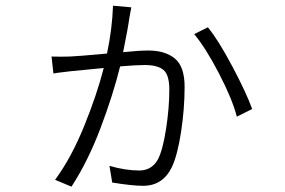

<svg xmlns="http://www.w3.org/2000/svg" viewBox="-20 -619 1017 686"><path d="M449.2 -592.8 442.4 -556.6Q437.5 -519.5 419.9 -432.6Q476.6 -438.5 509.8 -438.5Q570.3 -438.5 605 -409.7Q639.6 -380.9 639.6 -308.6Q639.6 -231.4 627 -147.9Q614.3 -64.5 593.8 -21.5Q561.5 44.9 491.2 44.9Q453.1 44.9 380.9 33.2L371.1 -26.4Q428.7 -9.8 477.5 -9.8Q521.5 -9.8 543.9 -48.8Q561.5 -82 573.2 -157.7Q585 -233.4 585 -298.8Q585 -351.6 564 -369.1Q543 -386.7 497.1 -386.7Q467.8 -386.7 409.2 -381.8Q383.8 -279.3 338.9 -160.6Q293.9 -42 235.4 47.9L176.8 23.4Q234.4 -54.7 280.3 -167.5Q326.2 -280.3 350.6 -376Q245.1 -365.2 230.5 -364.3Q222.7 -363.3 201.7 -360.8Q180.7 -358.4 170.9 -356.4L164.1 -417Q196.3 -416 229.5 -417Q257.8 -418 362.3 -427.7Q380.9 -515.6 383.8 -598.6ZM673.8 -497.1 722.7 -521.5Q759.8 -476.6 810.1 -381.8Q860.4 -287.1 880.9 -229.5L826.2 -202.1Q810.5 -263.7 762.7 -356Q714.8 -448.2 673.8 -497.1Z"/></svg>

Font: Min Sans Light
Style: Regular
Weight: 300
Designer: Jinseong-Kim, NotoSansCJK, Nunito
Foundry: Jinseong-Kim
Version: Version 1.400;Glyphs 3.1.2 (3151)